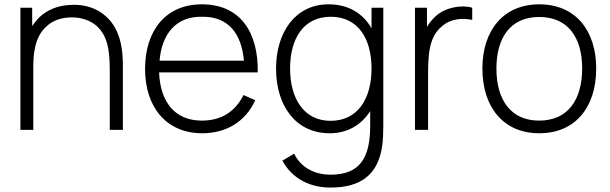

<svg xmlns="http://www.w3.org/2000/svg" viewBox="-20 -598 2807 884"><path d="M452.1 -535.4C407.3 -568.8 352.1 -579.2 300 -575C250 -572.9 197.9 -554.2 160.4 -517.7C147.9 -505.2 137.5 -491.7 128.1 -478.1V-562.5H74V0H133.3V-286.5C133.3 -317.7 134.4 -346.9 140.6 -375C147.9 -414.6 165.6 -452.1 194.8 -477.1C221.9 -503.1 259.4 -515.6 299 -517.7C340.6 -519.8 380.2 -510.4 412.5 -488.5C476 -442.7 485.4 -366.7 485.4 -272.9V0H545.8V-274C547.9 -377.1 533.3 -476 452.1 -535.4Z M712.5 -264.6H1166.7C1169.8 -451 1085.4 -578.1 909.4 -578.1C743.8 -578.1 647.9 -458.3 647.9 -280.2C647.9 -107.3 743.8 15.6 911.5 15.6C1020.8 15.6 1110.4 -37.5 1155.2 -136.5L1101 -160.4C1062.5 -82.3 996.9 -42.7 909.4 -42.7C784.4 -42.7 717.7 -129.2 712.5 -264.6ZM909.4 -520.8C1031.2 -522.9 1091.7 -443.8 1103.1 -318.8H714.6C725 -439.6 788.5 -522.9 909.4 -520.8Z M1690.6 -562.5V-467.7C1651 -536.5 1584.4 -578.1 1492.7 -578.1C1339.6 -578.1 1251 -449 1251 -282.3C1251 -113.5 1339.6 15.6 1497.9 15.6C1581.2 15.6 1644.8 -24 1684.4 -86.5V-19.8C1684.4 129.2 1637.5 206.3 1501 206.3C1436.5 206.3 1367.7 179.2 1334.4 109.4L1280.2 141.7C1329.2 232.3 1417.7 265.6 1501 265.6C1642.7 265.6 1720.8 205.2 1739.6 74C1743.8 43.8 1744.8 13.5 1744.8 -19.8V-562.5ZM1502.1 -41.7C1378.1 -41.7 1315.6 -145.8 1315.6 -282.3C1315.6 -417.7 1375 -520.8 1503.1 -520.8C1627.1 -520.8 1690.6 -421.9 1690.6 -282.3C1690.6 -144.8 1628.1 -41.7 1502.1 -41.7Z M1985.4 -522.9C1968.8 -507.3 1956.3 -491.7 1945.8 -474V-562.5H1890.6V0H1951V-244.8C1951 -341.7 1953.1 -425 2013.5 -476C2056.2 -513.5 2109.4 -515.6 2154.2 -506.3V-562.5C2105.2 -577.1 2030.2 -564.6 1985.4 -522.9Z M2462.5 15.6C2629.2 15.6 2725 -104.2 2725 -282.3C2725 -456.3 2631.2 -578.1 2462.5 -578.1C2299 -578.1 2201 -459.4 2201 -282.3C2201 -107.3 2295.8 15.6 2462.5 15.6ZM2660.4 -282.3C2660.4 -140.6 2595.8 -42.7 2462.5 -42.7C2332.3 -42.7 2265.6 -137.5 2265.6 -282.3C2265.6 -421.9 2328.1 -519.8 2462.5 -519.8C2594.8 -519.8 2660.4 -426 2660.4 -282.3Z"/></svg>

Font: Manrope3 Light
Style: Regular
Weight: 300
Designer: Mikhail Sharanda
Foundry: Mikhail Sharanda
Version: Version 3.000;PS 003.000;hotconv 1.0.88;makeotf.lib2.5.64775